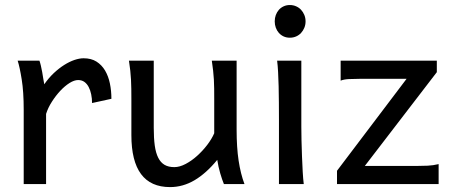

<svg xmlns="http://www.w3.org/2000/svg" viewBox="-20 -743 1837 775"><path d="M75.7 0V-300.3Q75.7 -372.6 67.6 -422.6Q59.6 -472.7 51.3 -498H139.2Q142.1 -490.2 145 -477.8Q147.9 -465.3 150.4 -451.7Q152.8 -438 154.8 -424.8L158.7 -402.8Q176.3 -428.2 197 -447.8Q217.8 -467.3 239 -480.7Q260.3 -494.1 280.5 -501Q300.8 -507.8 317.4 -507.8Q348.1 -507.8 369.4 -494.4Q390.6 -481 404.1 -458.3Q417.5 -435.5 423.6 -406Q429.7 -376.5 429.7 -344.2L351.6 -327.1Q351.6 -345.2 348.1 -362.1Q344.7 -378.9 337.9 -391.8Q331.1 -404.8 320.6 -412.4Q310.1 -419.9 295.4 -419.9Q279.8 -419.9 260.7 -408Q241.7 -396 223.4 -376.5Q205.1 -356.9 189.5 -332.5Q173.8 -308.1 166 -283.2V0Z M883.8 0Q880.4 -8.3 876.5 -19.5Q872.6 -30.8 868.9 -43.5Q865.2 -56.2 862.1 -70.1Q858.9 -84 856.9 -97.7Q812.5 -43.5 765.4 -15.6Q718.3 12.2 666.5 12.2Q510.3 12.2 510.3 -197.8V-341.8Q510.3 -365.2 510 -384.3Q509.8 -403.3 508.8 -421.1Q507.8 -439 505.9 -457.5Q503.9 -476.1 500.5 -498H600.6V-227.1Q600.6 -185.5 604.7 -155.5Q608.9 -125.5 618.7 -106.2Q628.4 -86.9 644.3 -77.6Q660.2 -68.4 683.6 -68.4Q705.1 -68.4 729.5 -81.3Q753.9 -94.2 776.1 -114.3Q798.3 -134.3 816.7 -158.4Q835 -182.6 844.7 -205.1V-341.8Q844.7 -365.7 844.5 -385Q844.2 -404.3 843.3 -421.9Q842.3 -439.5 840.3 -457.5Q838.4 -475.6 835 -498H935.1V-219.7Q935.1 -148.4 943.1 -95Q951.2 -41.5 966.8 0Z M1088.9 -656.7Q1088.9 -670.4 1093.3 -682.4Q1097.7 -694.3 1105.7 -703.4Q1113.8 -712.4 1125 -717.5Q1136.2 -722.7 1149.9 -722.7Q1163.6 -722.7 1175.3 -717.5Q1187 -712.4 1195.3 -703.4Q1203.6 -694.3 1208.5 -682.4Q1213.4 -670.4 1213.4 -656.7Q1213.4 -643.1 1208.5 -631.1Q1203.6 -619.1 1195.3 -610.1Q1187 -601.1 1175.3 -595.9Q1163.6 -590.8 1149.9 -590.8Q1136.2 -590.8 1125 -595.9Q1113.8 -601.1 1105.7 -610.1Q1097.7 -619.1 1093.3 -631.1Q1088.9 -643.1 1088.9 -656.7ZM1196.3 -231.9Q1196.3 -208.5 1197 -176.5Q1197.8 -144.5 1199 -111.8Q1200.2 -79.1 1201.9 -49.3Q1203.6 -19.5 1206.1 0H1106V-258.8Q1106 -294.4 1105.7 -329.1Q1105.5 -363.8 1104.7 -394.8Q1104 -425.8 1102.5 -452.4Q1101.1 -479 1098.6 -498H1196.3Z M1743.2 -498V-451.7L1452.6 -73.2H1662.6Q1684.1 -73.2 1706.3 -74.2Q1728.5 -75.2 1750.5 -80.6V0H1340.3V-53.7L1621.1 -424.8H1430.7Q1408.7 -424.8 1388.7 -423.8Q1368.7 -422.9 1355 -417.5V-498Z"/></svg>

Font: Andika Phon
Style: Regular
Weight: 400
Designer: Victor Gaultney, Annie Olsen, Julie Remington, Don Collingsworth, Eric Hays, Becca Hirsbrunner
Foundry: SIL International
Version: Version 5.000